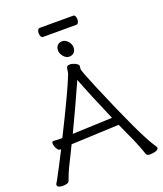

<svg xmlns="http://www.w3.org/2000/svg" viewBox="-178 -1112 1046 1234"><g transform="rotate(-20 345.0 -494.5)"><path d="M405 -807Q405 -785 392.5 -772Q380 -759 359 -759Q338 -759 321 -779.5Q304 -800 304 -821Q304 -842 316 -855Q328 -868 349 -868Q370 -868 387.5 -848.5Q405 -829 405 -807ZM225 -968Q225 -980 230 -989Q235 -998 244 -998H472Q481 -998 485.5 -989Q490 -980 490 -967Q490 -955 485 -945.5Q480 -936 471 -936H243Q235 -936 230 -945.5Q225 -955 225 -968ZM402 -680 399 -660Q399 -647 452 -520Q619 -124 680 -36Q691 -20 691 -16Q691 -4 673 2.5Q655 9 633 9Q611 9 607 -3Q588 -59 566 -109L507 -239L184 -225H180Q164 -191 148 -159L118 -99Q99 -61 81 -10Q75 7 37 7Q-1 7 -1 -12Q-1 -18 3 -23.5Q7 -29 11 -36.5Q15 -44 24.5 -62Q34 -80 53.5 -116.5Q73 -153 106 -218H99Q87 -218 77 -236.5Q67 -255 67 -270Q67 -285 78 -285H80Q98 -283 119 -283H138Q273 -553 312 -653Q316 -662 318 -680.5Q320 -699 325 -705Q330 -711 345.5 -711Q361 -711 380 -702Q399 -693 402 -680ZM482 -296Q397 -493 356 -601Q273 -416 210 -285Z"/></g></svg>

Font: ToneOZ-Pinyin-WenKai-Regular
Style: Regular
Weight: 400
Designer: Fontworks Inc.
Foundry: ToneOZ
Version: Version 0.240331